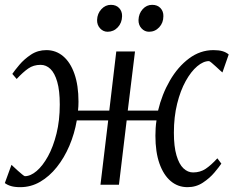

<svg xmlns="http://www.w3.org/2000/svg" viewBox="-34 -765 967 795"><path d="M50 10Q27 10 11.8 5.5Q-3.5 1 -14 -7L13.5 -82.5Q15 -81.5 22.5 -74.2Q30 -67 39.8 -58.2Q49.5 -49.5 57.8 -42.8Q66 -36 69 -35.5Q92.5 -35.5 117.8 -57Q143 -78.5 164.8 -118Q186.5 -157.5 200 -212Q213.5 -266.5 213.5 -332Q213.5 -390 203 -426.2Q192.5 -462.5 174.8 -479.5Q157 -496.5 134 -496.5Q104.5 -496.5 82.8 -481.2Q61 -466 35 -438L17 -459Q26.5 -473 46.2 -496.5Q66 -520 94.2 -538.8Q122.5 -557.5 158 -557.5Q197.5 -557.5 227.5 -532.2Q257.5 -507 274.2 -459.2Q291 -411.5 291 -344Q291 -334.5 290.5 -325Q290 -315.5 289 -307H418.5L447.5 -552H525L495 -307H620.5Q636.5 -374.5 669.5 -431.5Q702.5 -488.5 748.8 -523Q795 -557.5 850 -557.5Q872.5 -557.5 887.5 -553Q902.5 -548.5 913 -539.5L887 -465Q885 -466 877.5 -473.2Q870 -480.5 860.2 -489.2Q850.5 -498 842.5 -504.8Q834.5 -511.5 831.5 -512Q808 -512 782.5 -490.5Q757 -469 735 -429.5Q713 -390 699.5 -335.5Q686 -281 686 -215.5Q686 -158 696.8 -121.5Q707.5 -85 725.5 -68Q743.5 -51 765.5 -51Q795 -51 817.5 -66Q840 -81 866 -109.5L882.5 -87.5Q873.5 -74 854 -50.8Q834.5 -27.5 806.2 -8.8Q778 10 742.5 10Q702.5 10 672.8 -15.2Q643 -40.5 626.2 -88Q609.5 -135.5 609.5 -203Q609.5 -218.5 610.5 -234.5Q611.5 -250.5 614 -266.5H490.5L458.5 0H382L414 -266.5H284Q274.5 -211 253.2 -161.2Q232 -111.5 201.2 -73Q170.5 -34.5 132.2 -12.2Q94 10 50 10ZM411.5 -633.5Q393.5 -633.5 380.5 -647.5Q367.5 -661.5 368 -682.5Q369 -709 385.8 -727Q402.5 -745 425 -745Q447 -745 459.5 -731.5Q472 -718 471.5 -698Q471 -670.5 453.8 -652Q436.5 -633.5 411.5 -633.5ZM583 -633.5Q565 -633.5 552 -647.5Q539 -661.5 539.5 -682.5Q540.5 -709 556.8 -727Q573 -745 596 -745Q618 -745 630.5 -731.5Q643 -718 642.5 -698Q642.5 -670.5 625.2 -652Q608 -633.5 583 -633.5Z"/></svg>

Font: Merriweather 24pt Light
Style: Italic
Weight: 300
Italic angle: -7.8°
Version: Version 2.101